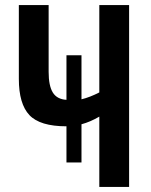

<svg xmlns="http://www.w3.org/2000/svg" viewBox="-20 -734 594 754"><path d="M487 -714V0H370V-276Q334 -255 300 -246V-96H241V-238Q137 -238 95.5 -282Q54 -326 54 -424V-714H171V-452Q171 -397 187.5 -370.5Q204 -344 241 -342V-517H300V-344Q333 -352 370 -371V-714Z"/></svg>

Font: Noto Sans ExtraCondensed SemiBold
Style: Regular
Weight: 600
Width: 2
Designer: Monotype Design Team
Foundry: Monotype Imaging Inc.
Version: Version 2.013; ttfautohint (v1.8.4.7-5d5b)